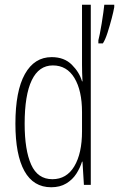

<svg xmlns="http://www.w3.org/2000/svg" viewBox="-20 -780 502 810"><path d="M196 10Q121 10 83 -58.5Q45 -127 45 -258Q45 -396 85 -467.5Q125 -539 198 -539Q251 -539 283 -507Q315 -475 326 -437H328Q327 -456 326.5 -473Q326 -490 326 -506V-760H363V0H334L328 -98H326Q318 -72 302 -47Q286 -22 259.5 -6Q233 10 196 10ZM201 -24Q261 -24 293.5 -78.5Q326 -133 326 -226V-307Q326 -398 294 -451Q262 -504 203 -504Q144 -504 114 -441.5Q84 -379 84 -258Q84 -147 111.5 -85.5Q139 -24 201 -24ZM462 -750Q459 -732 451 -701.5Q443 -671 433.5 -641.5Q424 -612 414 -597H395V-610Q397 -617 401 -636.5Q405 -656 409 -681Q413 -706 416 -727.5Q419 -749 420 -760H462Z"/></svg>

Font: Noto Sans Gujarati UI ExtraCondensed ExtraLight
Style: Regular
Weight: 200
Width: 2
Designer: Jelle Bosma - Monotype Design Team, Universal Thirst
Foundry: Monotype Imaging Inc.
Version: Version 2.106; ttfautohint (v1.8.4.7-5d5b)